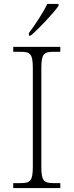

<svg xmlns="http://www.w3.org/2000/svg" viewBox="-20 -951 374 971"><path d="M126 -784V-771H135C179 -807 251 -886 276 -921V-931H219C198 -886 155 -822 126 -784ZM47 0H285V-25H251C202 -25 189 -35 189 -109V-605C189 -679 202 -689 251 -689H285V-714H47V-689H84C133 -689 146 -679 146 -605V-109C146 -35 133 -25 84 -25H47Z"/></svg>

Font: Noto Serif Georgian ExtraLight
Style: Regular
Weight: 200
Designer: Monotype Design Team, Akaki Razmadze
Foundry: Google LLC
Version: Version 2.003